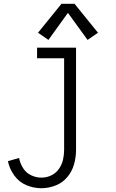

<svg xmlns="http://www.w3.org/2000/svg" viewBox="-20 -782 615 1015"><path d="M236 -571 181 -609 305 -762H374L498 -609L443 -571L339 -714ZM199 213Q157 213 118.5 196.5Q80 180 55 145Q30 110 22 70L81 53Q86 81 101.5 106Q117 131 143.5 144Q170 157 199 157Q226 157 250.5 145.5Q275 134 291 111.5Q307 89 313 63Q319 37 319 10V-474H176V-530H382V10Q382 49 371.5 86.5Q361 124 336 154Q311 184 274 198.5Q237 213 199 213Z"/></svg>

Font: Jozsika Light
Style: Regular
Weight: 300
Monospace: yes
Designer: Belleve Invis
Foundry: Belleve Invis
Version: 2.1.0